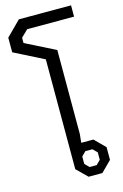

<svg xmlns="http://www.w3.org/2000/svg" viewBox="-173 -992 673 1052"><g transform="rotate(-15 163.0 -466.0)"><path d="M133 -59V-682L-35 -767V-850L47 -932H343V-868H77L38 -830V-800L207 -715V-238L202 -190H271L330 -131V-59L271 0H193ZM252 -50 276 -74V-116L252 -140H212L188 -116V-74L212 -50Z"/></g></svg>

Font: Chakra Petch
Style: Regular
Weight: 400
Designer: Katatrad Aksorn Co.,Ltd.
Foundry: Cadson Demak Co.,Ltd.
Version: Version 1.000; ttfautohint (v1.6)